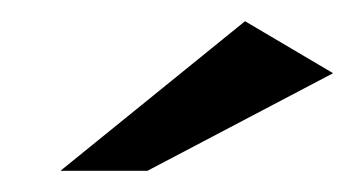

<svg xmlns="http://www.w3.org/2000/svg" viewBox="-20 -621 334 181"><path d="M37 -460 211 -601 294 -552 119 -460Z"/></svg>

Font: Genos Thin Black
Style: Italic
Weight: 900
Italic angle: -8°
Version: Version 1.010